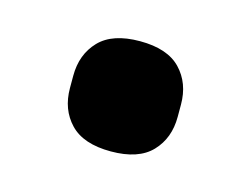

<svg xmlns="http://www.w3.org/2000/svg" viewBox="-43 -231 395 303"><g transform="rotate(15 155.0 -79.0)"><path d="M155 11Q110 11 88.5 -11.5Q67 -34 67 -69V-89Q67 -124 88.5 -146.5Q110 -169 155 -169Q200 -169 221.5 -146.5Q243 -124 243 -89V-69Q243 -34 221.5 -11.5Q200 11 155 11Z"/></g></svg>

Font: Aneliza ExtraBold
Style: Regular
Weight: 800
Designer: Mike Abbink, Paul van der Laan, Pieter van Rosmalen
Foundry: Bold Monday
Version: Version 3.001;September 8, 2019;FontCreator 11.5.0.2425 64-b